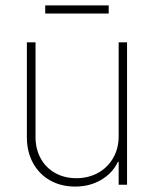

<svg xmlns="http://www.w3.org/2000/svg" viewBox="-20 -688 574 715"><path d="M421.9 -530.3H453.1V0H421.9V-85H418.9Q399.4 -43.5 356.9 -18.3Q314.5 6.8 259.8 6.8Q207.5 6.8 166.7 -16.1Q126 -39.1 103 -80.8Q80.1 -122.6 80.1 -176.8V-530.3H112.3V-177.7Q112.3 -132.8 131.6 -97.9Q150.9 -63 185.5 -43.7Q220.2 -24.4 264.6 -24.4Q308.6 -24.4 344.5 -43.9Q380.4 -63.5 401.1 -99.1Q421.9 -134.8 421.9 -180.7ZM384.8 -637.7H148.4V-668H384.8Z"/></svg>

Font: Pretendard Std Thin
Style: Regular
Weight: 100
Designer: Base glyphs from Inter by Rasmus Andersson; Hangeul glyphs from Noto Sans CJK(Source Han Sans) by Jang Soo-young and Kan
Foundry: Kil Hyung-jin
Version: Version 1.309